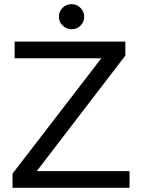

<svg xmlns="http://www.w3.org/2000/svg" viewBox="-20 -899 680 919"><path d="M600 -80V0H40V-68L465 -620H50V-700H580V-633L156 -80ZM383 -818Q383 -794 365.5 -776.5Q348 -759 323 -759Q298 -759 280 -776.5Q262 -794 262 -818Q262 -844 279.5 -861.5Q297 -879 323 -879Q348 -879 365.5 -861Q383 -843 383 -818Z"/></svg>

Font: Goli
Style: Regular
Weight: 400
Designer: jaikishan Patel
Foundry: MagicType
Version: Version 1.000